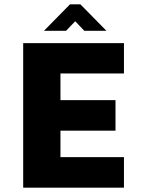

<svg xmlns="http://www.w3.org/2000/svg" viewBox="-20 -866 649 886"><path d="M552 -527V-667H87V0H552V-141H259V-263H513V-404H259V-527ZM351 -846H303L183 -724H285L327 -768L369 -724H471Z"/></svg>

Font: Maven Pro
Style: Black
Weight: 900
Designer: Joe Prince
Foundry: Joe Prince
Version: Version 1.003